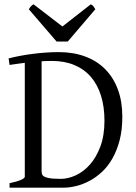

<svg xmlns="http://www.w3.org/2000/svg" viewBox="-20 -872 633 892"><path d="M221.2 -588.9Q196.8 -588.9 173.3 -587.4V-75.2Q173.3 -64.5 178.2 -57.6Q185.1 -49.3 204.6 -45.2Q224.1 -41 262.2 -41Q295.9 -41 331.8 -57.4Q367.7 -73.7 397.5 -107.2Q427.2 -140.6 446.3 -191.4Q465.3 -242.2 465.3 -311Q465.3 -376 449.2 -427.5Q433.1 -479 402.1 -514.9Q371.1 -550.8 325.4 -569.8Q279.8 -588.9 221.2 -588.9ZM548.3 -330.1Q548.3 -269 535.9 -220.9Q523.4 -172.9 502.4 -136Q481.4 -99.1 453.9 -73.5Q426.3 -47.9 395.5 -31.5Q364.7 -15.1 333.3 -7.6Q301.8 0 272.9 0H24.4V-21Q57.6 -27.8 76.4 -35.9Q95.2 -43.9 95.2 -50.8V-580.1Q75.7 -577.6 58.1 -575.2Q40.5 -572.8 24.4 -570.3L20 -600.6Q41.5 -606.4 69.6 -611.8Q97.7 -617.2 128.9 -621.3Q160.2 -625.5 192.1 -627.7Q224.1 -629.9 252.9 -629.9Q320.8 -629.9 375.5 -609.6Q430.2 -589.4 468.5 -550.8Q506.8 -512.2 527.6 -456.5Q548.3 -400.9 548.3 -330.1ZM294.9 -679.2H242.7L113.8 -829.1Q117.2 -834 119.6 -837.4Q122.1 -840.8 124.3 -843.3Q126.5 -845.7 129.2 -847.7Q131.8 -849.6 135.7 -852.1L270 -749L401.9 -852.1Q410.2 -847.7 413.6 -843.3Q417 -838.9 422.9 -829.1Z"/></svg>

Font: Gentium Plus Eur
Style: Regular
Weight: 400
Designer: J. Victor Gaultney, Annie Olsen, Iska Routamaa, Becca Hirsbrunner
Foundry: SIL International
Version: Version 5.000